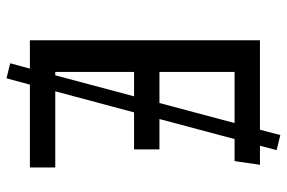

<svg xmlns="http://www.w3.org/2000/svg" viewBox="-162 -628 860 575"><g transform="rotate(90 267.5 -340.0)"><path d="M481 -76V0H233L214 70L169 59L185 0H100V-689H368L384 -750L429 -739L416 -689H473L462 -613H396L336 -388H427V-312H316L253 -76ZM195 -388H288L348 -613H195ZM205 -76 268 -312H195V-76Z"/></g></svg>

Font: Fira GO
Style: Regular
Weight: 400
Designer: Carrois Corporate
Foundry: Carrois Corporate GbR
Version: Version 0.300